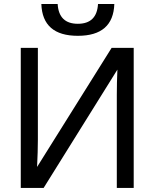

<svg xmlns="http://www.w3.org/2000/svg" viewBox="-20 -923 759 943"><path d="M556.6 -581.1 194.3 0H82V-688H166V-236.8Q166 -209 165 -175.5Q164.1 -142.1 162.1 -103L528.3 -688H636.7V0H553.7V-457Q553.7 -516.6 556.6 -581.1ZM362.3 -747.1Q188.5 -747.1 183.1 -903.3H263.2Q269 -806.2 362.3 -806.2Q455.6 -806.2 461.4 -903.3H541.5Q536.1 -747.1 362.3 -747.1Z"/></svg>

Font: Arimo Nerd Font
Style: Regular
Weight: 400
Designer: Steve Matteson
Foundry: Monotype Imaging Inc.
Version: Version 1.33;Nerd Fonts 3.2.1